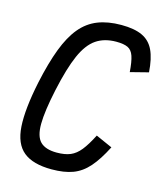

<svg xmlns="http://www.w3.org/2000/svg" viewBox="-121 -904 860 1009"><g transform="rotate(15 309.0 -400.0)"><path d="M255 14Q153 14 101.5 -28Q50 -70 44 -163Q38 -256 70 -409Q94 -521 123.5 -598.5Q153 -676 192.5 -723.5Q232 -771 286.5 -792.5Q341 -814 414 -814Q485 -814 528 -794Q571 -774 592 -729.5Q613 -685 618 -611L520 -586Q516 -642 506 -671.5Q496 -701 474 -711.5Q452 -722 411 -722Q346 -722 301.5 -691.5Q257 -661 225.5 -589.5Q194 -518 167 -393Q141 -272 140.5 -203.5Q140 -135 168.5 -106.5Q197 -78 258 -78Q303 -78 332.5 -90.5Q362 -103 386.5 -133.5Q411 -164 439 -219L529 -179Q492 -106 454.5 -63.5Q417 -21 370 -3.5Q323 14 255 14Z"/></g></svg>

Font: Victor Mono Thin
Style: Bold Italic
Weight: 700
Italic angle: -12°
Monospace: yes
Version: Version 1.561;gftools[0.9.30]